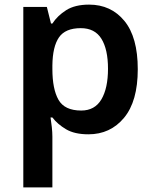

<svg xmlns="http://www.w3.org/2000/svg" viewBox="-20 -572 666 832"><path d="M366 -552Q461 -552 519 -481.5Q577 -411 577 -272Q577 -133 517.5 -61.5Q458 10 363 10Q303 10 266 -12Q229 -34 207 -63H199Q202 -44 204.5 -21.5Q207 1 207 20V240H81V-542H183L201 -470H207Q229 -504 267 -528Q305 -552 366 -552ZM330 -450Q263 -450 235.5 -410Q208 -370 207 -289V-273Q207 -186 233.5 -139.5Q260 -93 332 -93Q391 -93 419.5 -141.5Q448 -190 448 -274Q448 -358 419.5 -404Q391 -450 330 -450Z"/></svg>

Font: Noto Sans Gujarati UI SemiBold
Style: Regular
Weight: 600
Designer: Jelle Bosma - Monotype Design Team, Universal Thirst
Foundry: Monotype Imaging Inc.
Version: Version 2.106; ttfautohint (v1.8.4.7-5d5b)